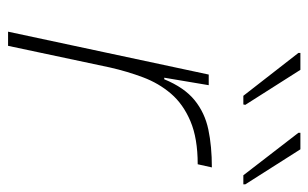

<svg xmlns="http://www.w3.org/2000/svg" viewBox="-168 -616 783 488"><g transform="rotate(90 224.0 -371.5)"><path d="M60 0 169 -510H196L177 -397H181Q202 -448 234 -474Q266 -500 308.5 -509Q351 -518 405 -518L397 -482Q331 -482 287.5 -463.5Q244 -445 217.5 -414Q191 -383 176 -343Q161 -303 151 -259L96 0ZM223 -598 114 -738V-743H157L246 -603L245 -598ZM425 -598 317 -738V-743H359L448 -603V-598Z"/></g></svg>

Font: Saira Expanded Thin
Style: Italic
Weight: 250
Width: 7
Italic angle: -12°
Designer: Hector Gatti with collaboration of the Omnibus-Type team
Foundry: Omnibus-Type
Version: Version 1.101